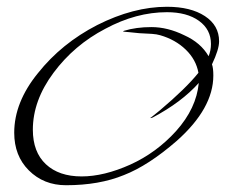

<svg xmlns="http://www.w3.org/2000/svg" viewBox="-20 -502 667 567"><path d="M175 45Q109 45 65 1Q22 -42 22 -110Q22 -200 92 -286Q162 -374 267 -428Q374 -482 473 -482Q543 -482 585 -454.5Q627 -427 627 -380Q627 -356 606 -312Q610 -301 610 -279Q610 -182 502 -86Q418 -13 346 15Q273 45 175 45ZM221 19Q287 19 365 -16Q442 -51 500 -115Q560 -182 567 -257Q516 -200 431 -155Q424 -152 424 -154Q424 -153 452 -176Q529 -241 566 -287Q559 -326 528.5 -355.5Q498 -385 453 -398Q443 -401 428.5 -402Q414 -403 391 -404Q375 -406 361.5 -407Q348 -408 343 -409L346 -411Q382 -422 427 -422Q475 -422 524 -398Q573 -376 596 -336Q603 -353 603 -372Q603 -415 567.5 -440.5Q532 -466 473 -466Q382 -466 291 -417Q199 -369 138 -287Q77 -205 77 -119Q77 -53 115.5 -17Q154 19 221 19Z"/></svg>

Font: Qwigley
Style: Regular
Weight: 400
Designer: Robert E. Leuschke
Foundry: Robert E. Leuschke
Version: Version 1.010; ttfautohint (v1.8.3)